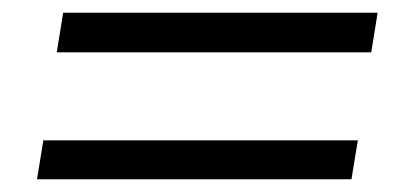

<svg xmlns="http://www.w3.org/2000/svg" viewBox="-20 -438 640 301"><path d="M69 -356 79 -418H572L562 -356ZM38 -157 48 -218H541L531 -157Z"/></svg>

Font: Mulish
Style: Italic
Weight: 400
Italic angle: -9°
Designer: Vernon Adams
Foundry: Vernon Adams
Version: Version 3.603; ttfautohint (v1.8.3)